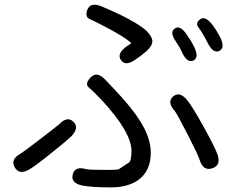

<svg xmlns="http://www.w3.org/2000/svg" viewBox="-20 -777 1040 834"><path d="M463 37Q380 37 338 29Q286 18 296 -19Q305 -57 355 -42Q366 -39 450 -39Q491 -39 496 -42Q518 -57 540 -71Q551 -78 551 -122Q551 -202 423 -341Q384 -382 365.5 -397.5Q347 -413 374 -441Q401 -469 437 -431L475 -391Q554 -308 590 -249Q635 -177 635 -114Q635 -31 576 8Q531 37 463 37ZM109 -42Q64 -15 44 -50Q24 -85 70 -110Q82 -117 157.5 -175Q233 -233 236 -236Q271 -274 298 -249Q326 -223 290 -185Q275 -170 209 -117Q136 -58 109 -42ZM902 -46Q862 -33 847 -83Q842 -101 797 -189Q748 -285 739 -295Q704 -334 732 -358Q760 -382 793 -342Q813 -319 866 -224Q914 -136 924 -108Q942 -59 902 -46ZM568 -518Q526 -488 506 -515Q486 -543 528 -574L547 -587Q551 -590 547 -593Q520 -616 458 -649.5Q396 -683 371.5 -693Q347 -703 360 -736Q374 -769 422 -749Q544 -698 602 -655Q630 -634 640 -609Q649 -583 614 -553Q596 -537 568 -518ZM820 -514Q793 -502 771 -549Q761 -572 745 -595Q715 -637 739 -653Q762 -670 791 -627Q811 -599 823 -574Q846 -527 820 -514ZM933 -556Q907 -543 883 -589Q859 -636 843 -656.5Q827 -677 849 -693Q871 -710 903 -669Q921 -645 936 -616Q959 -569 933 -556Z"/></svg>

Font: Resource Han Rounded CN
Style: Regular
Weight: 400
Designer: Cyano Hao (round all glyphs); Ryoko NISHIZUKA  (kana, bopomofo & ideographs); Paul D. Hunt (Latin, Greek & Cyrillic); Sa
Foundry: Cyano Hao
Version: 0.990